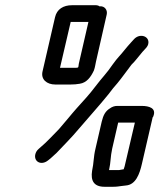

<svg xmlns="http://www.w3.org/2000/svg" viewBox="-20 -677 611 736"><path d="M164 -62 174 -70 197 -91C227 -123 252 -147 283 -184C322 -230 358 -269 396 -316C408 -332 419 -346 430 -358C446 -377 470 -411 484 -429C498 -442 513 -463 526 -478L537 -490C544 -497 549 -505 549 -514C550 -540 514 -550 493 -526L482 -514C474 -505 465 -495 458 -486C440 -463 432 -458 412 -430C390 -397 370 -378 346 -346C322 -314 300 -291 274 -262C256 -242 224 -202 206 -182C184 -160 160 -133 137 -114L128 -106C121 -100 117 -93 115 -84C110 -56 139 -42 164 -62ZM410 -107 433 -207H497L460 -49C459 -43 457 -36 454 -28H453C447 -27 441 -26 436 -25H398C405 -56 403 -75 410 -107ZM333 -22C327 16 340 39 381 39H411C418 39 424 39 431 38L446 36C452 35 458 35 463 34C500 31 515 -9 524 -49L564 -222C564 -223 565 -224 564 -225C566 -228 568 -230 568 -232C580 -263 551 -271 523 -271H429C420 -271 410 -268 402 -262C384 -251 376 -236 370 -211L346 -107C338 -74 340 -54 333 -22ZM319 -593 284 -441C283 -435 281 -430 281 -425C281 -424 281 -421 279 -418H278C275 -417 270 -417 265 -417H210L251 -593ZM192 -353H250C263 -353 275 -354 286 -356C312 -360 328 -381 340 -407C345 -421 345 -429 348 -441L389 -621C393 -638 382 -653 365 -653L363 -652C359 -655 353 -657 348 -657H256C223 -657 198 -642 191 -611L143 -403C136 -373 159 -353 192 -353Z"/></svg>

Font: Electronic
Style: SeBdIt
Weight: 600
Version: Version 1.011